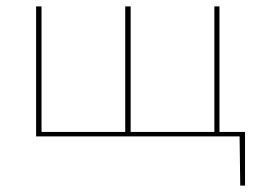

<svg xmlns="http://www.w3.org/2000/svg" viewBox="-20 -427 818 601"><path d="M747 154H732L730 0H93V-407H110V-14H372V-407H389V-14H651V-407H667V-14H747Z"/></svg>

Font: Ysabeau Thin
Style: Regular
Weight: 200
Designer: Christian Thalmann (Catharsis Fonts)
Version: Version 0.003